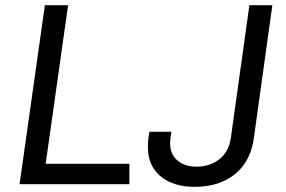

<svg xmlns="http://www.w3.org/2000/svg" viewBox="-20 -706 1098 736"><path d="M55 0 152 -686H241L155 -78H476V0ZM719 10Q673 10 633.5 -7Q594 -24 570.5 -58Q547 -92 547 -142Q547 -150 547.5 -162.5Q548 -175 553 -201H637Q635 -189 633.5 -177.5Q632 -166 632 -159Q632 -114 660.5 -90.5Q689 -67 733 -67Q783 -67 820 -95Q857 -123 865 -178L936 -686H1024L953 -176Q944 -114 913.5 -73Q883 -32 835.5 -11Q788 10 729 10Z"/></svg>

Font: Chivo Medium Light
Style: Italic
Weight: 300
Italic angle: -8.05°
Version: Version 2.002